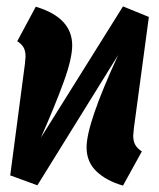

<svg xmlns="http://www.w3.org/2000/svg" viewBox="-20 -565 497 601"><path d="M397 -140Q397 -123 403.5 -111.5Q410 -100 424 -91L365 16Q313 1 282 -28.5Q251 -58 251 -104Q251 -178 350 -393L97 15L12 -16L58 -365Q60 -383 60 -388Q60 -405 54 -416Q48 -427 34 -436L92 -544Q206 -510 206 -423Q206 -382 179.5 -309Q153 -236 108 -134L365 -545L446 -512L399 -163Q397 -145 397 -140Z"/></svg>

Font: Fira Sans Extra Condensed
Style: Bold Italic
Weight: 700
Width: 3
Italic angle: -8°
Designer: Carrois Corporate & Edenspiekermann AG
Foundry: Carrois Corporate GbR & Edenspiekermann AG
Version: Version 4.203